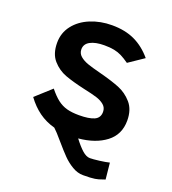

<svg xmlns="http://www.w3.org/2000/svg" viewBox="-139 -681 878 978"><g transform="rotate(20 300.0 -192.0)"><path d="M298.5 -87.5Q352.5 -87.5 380.5 -100Q408.5 -112.5 408.5 -145Q408.5 -168 391.8 -182.2Q375 -196.5 349.2 -204.5Q323.5 -212.5 278.5 -222Q212 -237 170.2 -252.5Q128.5 -268 98.2 -302.5Q68 -337 68 -396.5Q68 -450.5 99.8 -491.2Q131.5 -532 185 -554Q238.5 -576 301.5 -576Q373 -576 425.2 -551.2Q477.5 -526.5 519 -477L437 -421.5Q412 -439 393.5 -448.2Q375 -457.5 353 -462Q331 -466.5 299.5 -466.5Q251.5 -466.5 223.5 -451.5Q195.5 -436.5 195.5 -407.5Q195.5 -385.5 212.2 -371Q229 -356.5 254.5 -347.5Q280 -338.5 325.5 -327Q393 -309.5 435.5 -292.5Q478 -275.5 508.8 -240Q539.5 -204.5 539.5 -145.5Q539.5 -69.5 483.2 -26.5Q427 16.5 335.5 25Q362 60 384 79.5Q406 99 426 99Q442.5 99 476.2 94.8Q510 90.5 529.5 85.5L538.5 174L523.5 179Q506 186 486 189.2Q466 192.5 422.5 192.5Q392.5 192.5 363.5 175.2Q334.5 158 311 134Q287.5 110 255 72Q219 29.5 202.5 15Q154.5 2 116.5 -25.5Q78.5 -53 48 -95L132 -171Q158.5 -138 181.8 -120.2Q205 -102.5 232.2 -95Q259.5 -87.5 298.5 -87.5Z"/></g></svg>

Font: JuliaMono ExtraBold
Style: Regular
Weight: 800
Monospace: yes
Designer: cormullion
Foundry: corm
Version: Version 0.055; ttfautohint (v1.8.4)